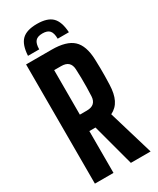

<svg xmlns="http://www.w3.org/2000/svg" viewBox="-241 -1045 920 1116"><g transform="rotate(-30 219.0 -486.5)"><path d="M43.9 0V-800H215.4Q314.1 -800 358.1 -759.3Q402.1 -718.7 405.4 -624.8Q406.6 -591.7 406.9 -565.1Q407.3 -538.5 406.9 -512.6Q406.6 -486.7 405.4 -456Q403.5 -396 385 -358.3Q366.6 -320.6 327.8 -301.6L417.8 0H285.3L210 -280.7H168.7V0ZM168.7 -391H215.2Q247.4 -391 263.3 -406Q279.1 -420.9 280.6 -449.5Q282.1 -478.5 282.6 -509.5Q283.1 -540.4 282.6 -571.3Q282.1 -602.2 280.6 -631.2Q279.1 -660.2 263.3 -674.9Q247.6 -689.7 215.4 -689.7H168.7ZM215.8 -972.6Q285.3 -972.6 317 -941.4Q348.8 -910.2 353 -837.7H277.8Q277.7 -875.8 263.3 -892.3Q249 -908.7 215.8 -908.7Q182.7 -908.7 168.3 -892.3Q154 -875.8 153.8 -837.7H78.5Q82.4 -910.2 114.2 -941.4Q146.1 -972.6 215.8 -972.6Z"/></g></svg>

Font: Big Shoulders Display SC Thin
Style: Regular
Weight: 100
Designer: Patric King
Foundry: XO Type Co
Version: Version 2.002